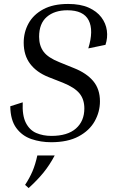

<svg xmlns="http://www.w3.org/2000/svg" viewBox="-20 -710 588 972"><path d="M239 10Q186 10 139 -6Q92 -22 62.5 -62Q33 -102 32 -172L95 -192Q92 -125 111 -88Q130 -51 164 -36.5Q198 -22 240 -22Q322 -22 364.5 -59.5Q407 -97 407 -161Q407 -207 382.5 -237Q358 -267 299 -291L225 -320Q165 -344 132.5 -387Q100 -430 100 -494Q100 -547 124.5 -591.5Q149 -636 199 -663Q249 -690 325 -690Q387 -690 428.5 -671.5Q470 -653 493 -622.5Q516 -592 521 -555.5Q526 -519 514 -483L427 -465Q455 -556 429 -607Q403 -658 321 -658Q256 -658 217 -624.5Q178 -591 178 -524Q178 -479 200.5 -448.5Q223 -418 281 -395L355 -365Q418 -340 452 -299.5Q486 -259 486 -197Q486 -144 459.5 -96.5Q433 -49 378 -19.5Q323 10 239 10ZM125 242 107 226Q130 191 144.5 157Q159 123 169 77H257Q231 126 200 164Q169 202 125 242Z"/></svg>

Font: Inria Serif
Style: Italic
Weight: 400
Italic angle: -10°
Designer: Black Foundry Team
Foundry: Black Foundry
Version: Version 1.000; ttfautohint (v1.8.3)